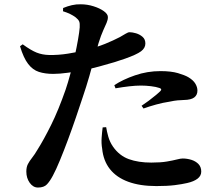

<svg xmlns="http://www.w3.org/2000/svg" viewBox="-20 -829 1040 891"><path d="M272.3 -776.8 272.9 -791.8Q293.5 -800.4 313.6 -805Q333.8 -809.7 355.2 -809.1Q385.7 -808.9 414.3 -799.8Q443 -790.8 461.8 -777.3Q480.7 -763.7 480.7 -749.8Q480.7 -737 474.7 -723.2Q468.8 -709.4 459 -687.9Q449.1 -666.4 437.1 -628.2Q431 -607.6 419.9 -566.7Q408.9 -525.8 394.7 -476Q380.4 -426.2 364.1 -378.6Q350.2 -336.3 332.5 -284.5Q314.8 -232.7 295.6 -181Q276.4 -129.3 258.2 -85.3Q240.1 -41.2 225.3 -13.8Q211.9 11.6 197.9 26.5Q184 41.3 156.2 41.3Q133.6 41.3 117.9 19.3Q102.2 -2.7 102.2 -32.7Q102.2 -53.5 109.4 -67.4Q116.6 -81.3 128.7 -96.6Q140.8 -111.8 154.6 -135.4Q182.7 -179.9 217 -248.7Q251.2 -317.6 284.4 -412.7Q295.5 -445.4 306.4 -486.1Q317.3 -526.8 326.7 -568.5Q336 -610.2 342.1 -645.5Q348.3 -680.8 349.9 -701.9Q351.1 -720.9 347.4 -729.6Q343.8 -738.3 331.2 -748.4Q319.6 -757.1 305.2 -764.1Q290.7 -771.1 272.3 -776.8ZM85.4 -623.3Q123.9 -595.3 150.1 -584.9Q176.4 -574.5 207.8 -573.8Q252.1 -573 296.2 -580.2Q340.2 -587.3 370.8 -595.1Q428.2 -609.4 467.8 -625.5Q507.4 -641.7 536.6 -657.1Q551.7 -665.8 563.1 -672.6Q574.5 -679.5 581.2 -679.5Q594.1 -679.5 611.3 -674.5Q628.5 -669.4 641.5 -658.1Q654.6 -646.8 654.6 -627.2Q654.6 -606 634.6 -591Q614.5 -575.9 560.3 -556.7Q543 -550.3 510.5 -540.3Q478 -530.4 439.7 -520.2Q401.3 -509.9 364.2 -502.4Q334.7 -496.9 295.5 -491.5Q256.4 -486.1 227.1 -486.1Q189.4 -486.1 160.7 -495.3Q131.9 -504.5 110.6 -532.3Q89.2 -560 72.9 -614.4ZM516 -419.2 510.5 -433.8Q549.8 -459.9 606.6 -479.4Q663.4 -499 724.4 -499Q773.7 -499 805.7 -489.7Q837.6 -480.3 853.7 -470.9Q876.7 -457.3 886.4 -441Q896.2 -424.7 896.2 -408.6Q896.2 -388.1 881.4 -376.8Q866.7 -365.6 833.5 -365Q820.2 -364.8 804.4 -363.3Q788.5 -361.9 768.5 -357.5Q735.6 -352.6 704.1 -343.8Q672.6 -335.1 645.9 -325.5L637 -338.2Q652.1 -348 670.5 -361.7Q688.9 -375.5 704.5 -388.6Q720.1 -401.8 724.9 -407.1Q733.3 -416.3 720.2 -420.6Q704.8 -426.1 680.6 -429Q656.4 -431.9 634.1 -431.9Q610.2 -431.9 580.2 -428.5Q550.2 -425.1 516 -419.2ZM472.7 -238.8 456.4 -237.8Q453.6 -217.1 451.7 -190.3Q449.8 -163.4 454.1 -139Q459.5 -83.2 490 -44.4Q520.6 -5.6 574.9 14.4Q629.3 34.5 705.6 34.5Q756.1 34.5 790.7 30.2Q825.3 25.8 848.8 20.3Q879.4 13.4 896.7 0.2Q913.9 -13 913.9 -32.6Q913.9 -54.4 900.9 -67.8Q887.8 -81.2 867.8 -87.4Q847.8 -93.5 827.8 -93.5Q818.4 -93.5 801 -89Q783.6 -84.5 754.9 -79.5Q726.2 -74.5 682 -74.5Q621.8 -74.5 577.6 -90.6Q533.5 -106.7 504.1 -148.9Q489.4 -170.4 482.4 -195.3Q475.5 -220.2 472.7 -238.8Z"/></svg>

Font: Noto Serif KR
Style: Regular
Weight: 200
Designer: Ryoko NISHIZUKA 西塚涼子 (kana & ideographs); Frank Grießhammer (Latin, Greek & Cyrillic); Wenlong ZHANG 张文龙 (bopomofo); San
Foundry: Adobe
Version: Version 2.001;hotconv 1.1.0;makeotfexe 2.6.0